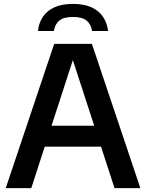

<svg xmlns="http://www.w3.org/2000/svg" viewBox="-20 -965 750 985"><path d="M9.5 0 258 -740H451.5L700 0H567.5L346 -680.5H361.5L140.5 0ZM166.5 -212.5 195.5 -320H513.5L542.5 -212.5ZM174.5 -806Q179.5 -848.5 200.5 -879.5Q221.5 -910.5 259.8 -927.8Q298 -945 354 -945Q410.5 -945 448.8 -927.8Q487 -910.5 508.2 -879.2Q529.5 -848 534.5 -806H452.5Q446.5 -841.5 423.8 -859.8Q401 -878 354 -878Q307.5 -878 284.8 -859.8Q262 -841.5 256.5 -806Z"/></svg>

Font: Encode Sans Condensed Thin SemiBold
Style: Regular
Weight: 600
Version: Version 3.002